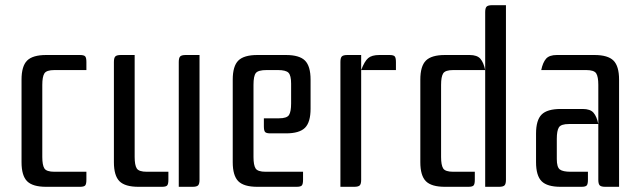

<svg xmlns="http://www.w3.org/2000/svg" viewBox="-20 -720 2471 740"><path d="M288 -508Q304 -508 308.5 -502.5Q313 -497 313 -481V-450H190Q159 -450 151 -437Q143 -424 143 -393V-115Q143 -84 151 -71Q159 -58 190 -58H313V-27Q313 -11 308.5 -5.5Q304 0 288 0H158Q106 0 84.5 -21.5Q63 -43 63 -95V-413Q63 -465 84.5 -486.5Q106 -508 158 -508Z M669 0V-481Q669 -497 674.5 -502.5Q680 -508 696 -508H749V-27Q749 -11 743.5 -5.5Q738 0 722 0ZM419 -481Q419 -497 424.5 -502.5Q430 -508 446 -508H499V-115Q499 -84 507 -71Q515 -58 546 -58H629V-27Q629 -11 624.5 -5.5Q620 0 604 0H514Q462 0 440.5 -21.5Q419 -43 419 -95Z M1148 -58V-27Q1148 -11 1143.5 -5.5Q1139 0 1123 0H972Q920 0 898.5 -21.5Q877 -43 877 -95V-413Q877 -465 898.5 -486.5Q920 -508 972 -508H1082Q1134 -508 1155.5 -486.5Q1177 -465 1177 -413V-301Q1177 -249 1155.5 -227.5Q1134 -206 1082 -206H1022Q1006 -206 1001.5 -211.5Q997 -217 997 -233V-264H1055Q1086 -264 1094 -277Q1102 -290 1102 -321V-398Q1102 -429 1092 -439.5Q1082 -450 1051 -450H1008Q975 -450 966 -438.5Q957 -427 957 -393V-115Q957 -84 965 -71Q973 -58 1004 -58Z M1372 -450V-27Q1372 -11 1366.5 -5.5Q1361 0 1345 0H1292V-481Q1292 -497 1297.5 -502.5Q1303 -508 1319 -508H1372V-450Q1385 -484 1399 -496Q1413 -508 1442 -508H1481Q1497 -508 1501.5 -502.5Q1506 -497 1506 -481V-450Z M1930 -700V-27Q1930 -11 1924.5 -5.5Q1919 0 1903 0H1850V-673Q1850 -689 1855.5 -694.5Q1861 -700 1877 -700ZM1695 0Q1643 0 1621.5 -21.5Q1600 -43 1600 -95V-413Q1600 -465 1621.5 -486.5Q1643 -508 1695 -508H1790Q1819 -508 1831.5 -493.5Q1844 -479 1850 -450H1727Q1696 -450 1688 -437Q1680 -424 1680 -393V-115Q1680 -84 1688 -71Q1696 -58 1727 -58H1810V-27Q1810 -11 1805.5 -5.5Q1801 0 1785 0Z M2286 -393Q2286 -424 2278 -437Q2270 -450 2239 -450H2066Q2072 -479 2084.5 -493.5Q2097 -508 2126 -508H2271Q2323 -508 2344.5 -486.5Q2366 -465 2366 -413V0H2313Q2297 0 2291.5 -5.5Q2286 -11 2286 -27ZM2141 0Q2089 0 2067.5 -21.5Q2046 -43 2046 -95V-205Q2046 -257 2067.5 -278.5Q2089 -300 2141 -300H2226Q2255 -300 2267.5 -285.5Q2280 -271 2286 -242H2173Q2142 -242 2134 -229Q2126 -216 2126 -185V-107Q2126 -76 2137.5 -67Q2149 -58 2180 -58H2246V-27Q2246 -11 2241.5 -5.5Q2237 0 2221 0Z"/></svg>

Font: Rationale
Style: Regular
Weight: 400
Designer: Cyreal (www.cyreal.org)
Foundry: Cyreal (www.cyreal.org)
Version: Version 1.011